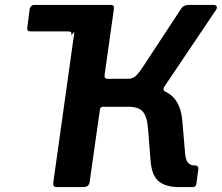

<svg xmlns="http://www.w3.org/2000/svg" viewBox="-20 -762 903 782"><path d="M91 -648 101 -726Q103 -733 107.5 -737.5Q112 -742 121 -742H380L270 -618Q272 -626 269.5 -630Q267 -634 259 -634H105Q89 -634 91 -648ZM214 0Q202 0 199 -4.5Q196 -9 197 -18L296 -725Q298 -742 313 -742H432Q446 -742 444 -726L406 -457Q404 -441 418 -441H517L570 -406Q644 -404 681 -370.5Q718 -337 723 -265L734 -136Q736 -111 745.5 -99.5Q755 -88 775 -88Q788 -88 788 -75L780 -14Q778 0 765 0H709Q655 0 626 -24Q597 -48 593 -111L583 -237Q579 -288 561.5 -307.5Q544 -327 505 -327H400Q389 -327 387 -316L345 -20Q342 0 319 0ZM489 -377 500 -441Q522 -441 535.5 -455Q549 -469 563 -491L718 -727Q727 -742 750 -742H848Q860 -742 862.5 -736Q865 -730 860 -722L652 -413Q647 -406 646 -399.5Q645 -393 653 -389Z"/></svg>

Font: Libre Franklin SemiBold
Style: Italic
Weight: 600
Italic angle: -8°
Designer: Pablo Impallari, Rodrigo Fuenzalida, Nhung Nguyen
Foundry: Impallari Type
Version: Version 3.000